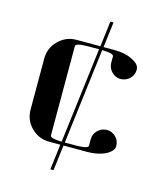

<svg xmlns="http://www.w3.org/2000/svg" viewBox="-132 -867 956 1120"><g transform="rotate(15 346.0 -307.5)"><path d="M77.1 -153.8V-460.9Q77.1 -524.9 122.1 -569.8Q167.5 -615.2 231 -615.2H375L394 -769H413.1L394 -615.2H460.9Q526.4 -615.2 569.8 -591.8Q615.2 -570.3 615.2 -538.1Q615.2 -506.3 592.8 -483.9Q571.3 -462.4 538.1 -460.9Q506.8 -460.9 483.9 -483.9Q462.4 -505.4 460.9 -538.1V-577.1Q460.9 -594.7 391.1 -596.2L319.8 -19H384.8Q460.9 -19 460.9 -38.1V-77.1Q460.9 -107.9 483.9 -130.9Q505.4 -152.3 538.1 -153.8Q569.8 -153.8 592.8 -130.9Q615.2 -108.4 615.2 -76.2Q615.2 -46.4 569.8 -22Q523.4 0 460.9 0H316.9L297.9 153.8H278.8L297.9 0H231Q167 0 122.1 -44.9Q77.1 -89.8 77.1 -153.8ZM231 -38.1Q231 -20.5 300.8 -19L372.1 -596.2H308.1Q231 -596.2 231 -577.1Z"/></g></svg>

Font: Hjet
Style: Regular
Weight: 400
Designer: T. Christopher White
Version: Version 1.2